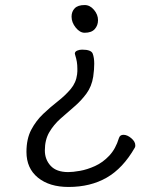

<svg xmlns="http://www.w3.org/2000/svg" viewBox="-20 -528 640 762"><path d="M369 -448Q369 -427 356 -412.5Q343 -398 316 -398Q297 -398 280.5 -418.5Q264 -439 264 -462Q264 -482 276.5 -495Q289 -508 316 -508Q337 -508 353 -489Q369 -470 369 -448ZM515 58Q468 140 403.5 177Q339 214 252 214Q176 214 130.5 177Q85 140 85 75Q85 23 104 -13Q123 -49 151.5 -76Q180 -103 209.5 -126Q239 -149 260.5 -174.5Q282 -200 286 -233Q287 -239 287 -245Q287 -251 287 -256Q287 -270 285 -282.5Q283 -295 278 -311Q278 -313 277.5 -313.5Q277 -314 277 -315Q277 -323 286 -327Q295 -331 306 -331Q342 -331 348 -315Q354 -299 354 -275Q354 -264 353 -251Q352 -238 350 -224Q344 -185 323 -156.5Q302 -128 274.5 -104.5Q247 -81 220 -57Q193 -33 175.5 -3Q158 27 158 69Q158 105 181 130Q204 155 251 155Q269 155 297.5 150Q326 145 357 131Q388 117 413.5 90Q439 63 452 20Q456 7 470 7Q485 7 501 20.5Q517 34 517 49Q517 55 515 58Z"/></svg>

Font: QiushuiShotai
Style: Regular
Weight: 600
Designer: Fontworks Inc.
Foundry: Fontworks Inc.
Version: Version 1.250